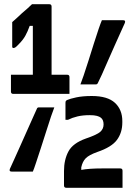

<svg xmlns="http://www.w3.org/2000/svg" viewBox="-20 -806 640 912"><path d="M362 -405Q367 -417 377.5 -448Q388 -479 400.5 -518.5Q413 -558 425.5 -598Q438 -638 448.5 -668.5Q459 -699 464 -710H565Q578 -710 573 -697Q568 -686 555 -657Q542 -628 525.5 -591.5Q509 -555 493 -518Q477 -481 464 -452Q451 -423 445 -412Q442 -405 435 -405ZM562 86H295Q284 86 284 75V6Q284 -47 305 -86.5Q326 -126 388 -148Q441 -166 456.5 -180Q472 -194 472 -215Q472 -237 459 -247Q453 -252 440.5 -255.5Q428 -259 406 -259Q373 -259 348 -253Q323 -247 303 -237H291V-318Q291 -322 292 -325Q293 -328 299 -331Q312 -337 342.5 -343.5Q373 -350 416 -350Q491 -350 526 -317.5Q561 -285 561 -231V-224Q561 -176 535.5 -141.5Q510 -107 442 -84Q403 -70 387.5 -54.5Q372 -39 366 -11V1Q402 -6 466 -6H551Q562 -6 562 5ZM238 -296Q233 -284 222.5 -253Q212 -222 199.5 -182Q187 -142 174 -102.5Q161 -63 151 -32.5Q141 -2 136 9H35Q22 9 27 -4Q32 -15 45 -43.5Q58 -72 74.5 -109Q91 -146 107.5 -183Q124 -220 137 -249Q150 -278 155 -289Q157 -296 165 -296ZM32 -451H136V-683H121Q111 -655 100 -635.5Q89 -616 70 -597Q58 -584 53 -581Q48 -578 44 -578Q38 -578 38 -585V-701Q49 -710 61 -721.5Q73 -733 84 -743Q97 -754 109.5 -765Q122 -776 132 -786H214Q225 -786 225 -775V-451H299Q310 -451 310 -440V-360H43Q32 -360 32 -371Z"/></svg>

Font: Recursive Mn Lnr St SmB
Style: Regular
Weight: 600
Monospace: yes
Version: Version 1.079;hotconv 1.0.112;makeotfexe 2.5.65598; ttfautoh